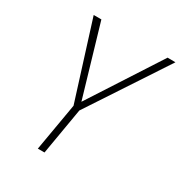

<svg xmlns="http://www.w3.org/2000/svg" viewBox="-168 -831 895 950"><g transform="rotate(30 280.0 -355.5)"><path d="M136.7 -710.9 254.9 -308.6 515.1 -710.9 560.1 -710.4 267.6 -266.1 222.2 0H184.1L231 -272L92.8 -710.9Z"/></g></svg>

Font: Roboto Condensed ExtraLight
Style: Italic
Weight: 250
Italic angle: -12°
Designer: Christian Robertson
Foundry: Google
Version: Version 3.008; 2023